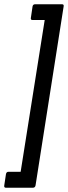

<svg xmlns="http://www.w3.org/2000/svg" viewBox="-75 -728 320 902"><path d="M-47 154Q-57 154 -55 143L-47 90Q-45 79 -35 79H22L135 -634H78Q68 -634 70 -644L78 -698Q80 -708 90 -708H216Q226 -708 224 -698L92 143Q90 154 79 154Z"/></svg>

Font: Sofia Sans Extra Condensed SemiBold
Style: Italic
Weight: 600
Italic angle: -9°
Designer: Botio Nikoltchev, Ani Petrova
Foundry: lettersoup
Version: Version 4.101